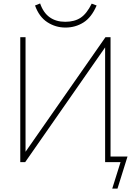

<svg xmlns="http://www.w3.org/2000/svg" viewBox="-20 -933 765 1105"><path d="M673.8 0H585V-700.2L607.4 -692.4L125 0H96.7V-718.8H127V-19.5L104.5 -27.3L586.9 -718.8H616.2V-32.2H713.9L656.2 152.3H626ZM181.6 -901.4 210.9 -913.1Q229.5 -859.4 266.1 -833.5Q302.7 -807.6 355.5 -807.6Q409.2 -807.6 444.3 -831.1Q479.5 -854.5 507.8 -912.1L536.1 -901.4Q506.8 -833 460.4 -803.7Q414.1 -774.4 356.4 -774.4Q299.8 -774.4 252.4 -805.2Q205.1 -835.9 181.6 -901.4Z"/></svg>

Font: Min Sans VF VF
Style: Regular
Weight: 400
Designer: Jinseong-Kim, NotoSansCJK, Nunito
Foundry: Jinseong-Kim
Version: Version 1.420;Glyphs 3.1.2 (3151)